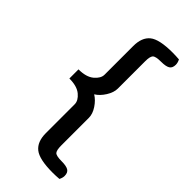

<svg xmlns="http://www.w3.org/2000/svg" viewBox="-268 -771 969 969"><g transform="rotate(45 216.5 -286.5)"><path d="M268 -587V-391Q268 -363 248.5 -332Q229 -301 204 -286Q230 -270 249.5 -240.5Q269 -211 269 -183V14Q269 47 278 58Q287 69 327 69Q360 69 375 78Q390 87 390 111Q390 124 382 140Q358 142 335 142Q240 142 205 114Q170 86 170 25V-181Q170 -207 142 -230.5Q114 -254 59 -254V-319Q114 -319 142.5 -343Q171 -367 171 -393V-598Q171 -659 205.5 -687Q240 -715 335 -715Q358 -715 382 -713Q390 -697 390 -683Q390 -659 375 -650Q360 -641 327 -641Q287 -641 277.5 -630Q268 -619 268 -587Z"/></g></svg>

Font: Overlock
Style: Bold
Weight: 700
Designer: Dario Muhafara
Foundry: Dario Manuel Muhafara
Version: Version 1.001